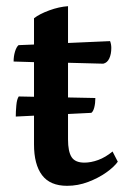

<svg xmlns="http://www.w3.org/2000/svg" viewBox="-20 -589 401 621"><path d="M197 12Q142 12 116 -22.5Q90 -57 90 -122V-388L24 -390Q24 -407 28.5 -422Q33 -437 40 -443L90 -445V-530Q108 -544 139.5 -555.5Q171 -567 200 -569V-450L336 -456Q340 -446 340 -434Q340 -414 333.5 -400Q327 -386 314 -383L200 -386V-138Q200 -99 211.5 -81Q223 -63 253 -63Q274 -63 297.5 -71.5Q321 -80 344 -99L361 -66Q349 -49 323.5 -31Q298 -13 265 -0.5Q232 12 197 12ZM31 -212Q31 -228 32.8 -248Q34.5 -268 40.6 -277L288.4 -272Q288.4 -255 284.9 -241.5Q281.4 -228 275.3 -224Z"/></svg>

Font: Petrona SemiBold
Style: Regular
Weight: 600
Designer: Ringo R. Seeber
Foundry: Ringo R. Seeber
Version: Version 2.001; ttfautohint (v1.8.3)